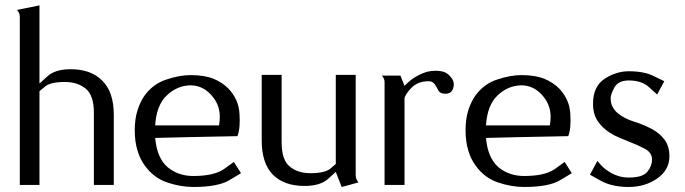

<svg xmlns="http://www.w3.org/2000/svg" viewBox="-20 -707 2619 734"><path d="M55.7 -641.6Q55.7 -481.4 55.7 0Q75.2 0 130.9 0Q130.9 -89.8 130.9 -358.4Q130.9 -358.4 152.3 -376Q172.9 -393.6 227.5 -393.6Q276.4 -393.6 307.6 -368.2Q338.9 -342.8 338.9 -275.4Q338.9 -183.6 338.9 0Q343.8 0 358.4 0Q372.1 0 415 0Q415 -67.4 415 -267.6Q415 -355.5 371.1 -398.4Q328.1 -442.4 250 -442.4Q190.4 -442.4 161.1 -415Q130.9 -387.7 130.9 -387.7Q130.9 -487.3 130.9 -686.5Q109.4 -682.6 44.9 -668.9Q52.7 -660.2 54.7 -651.4Q55.7 -641.6 55.7 -641.6Z M718.8 -34.2Q661.1 -34.2 620.1 -68.4Q580.1 -103.5 573.2 -179.7Q677.7 -182.6 887.7 -186.5Q899.4 -216.8 895.5 -272.5Q892.6 -327.1 852.5 -369.1Q830.1 -391.6 795.9 -406.2Q760.7 -419.9 709 -419.9Q666 -419.9 617.2 -403.3Q567.4 -387.7 534.2 -343.8Q516.6 -319.3 505.9 -286.1Q495.1 -252.9 495.1 -209Q495.1 -165 505.9 -130.9Q515.6 -97.7 534.2 -73.2Q567.4 -27.3 618.2 -9.8Q669.9 7.8 718.8 7.8Q814.5 7.8 857.4 -18.6Q901.4 -44.9 901.4 -44.9Q891.6 -59.6 874 -87.9Q874 -87.9 835.9 -60.5Q797.9 -34.2 718.8 -34.2ZM709 -380.9Q760.7 -379.9 794.9 -335Q820.3 -302.7 820.3 -259.8Q820.3 -244.1 817.4 -227.5Q796.9 -227.5 755.9 -227.5Q710 -227.5 573.2 -227.5Q578.1 -305.7 618.2 -342.8Q657.2 -379.9 709 -380.9Z M1339.8 -37.1Q1339.8 -132.8 1339.8 -420.9Q1320.3 -420.9 1263.7 -420.9Q1263.7 -335.9 1263.7 -80.1Q1263.7 -80.1 1243.2 -62.5Q1221.7 -44.9 1167 -44.9Q1118.2 -44.9 1087.9 -70.3Q1056.6 -94.7 1056.6 -164.1Q1056.6 -250 1056.6 -420.9Q1037.1 -420.9 980.5 -420.9Q980.5 -358.4 980.5 -170.9Q980.5 -82 1023.4 -39.1Q1066.4 3.9 1144.5 3.9Q1204.1 3.9 1234.4 -23.4Q1263.7 -49.8 1263.7 -49.8Q1271.5 -30.3 1286.1 7.8Q1302.7 3.9 1350.6 -9.8Q1342.8 -18.6 1340.8 -28.3Q1339.8 -37.1 1339.8 -37.1Z M1705.1 -410.2Q1693.4 -425.8 1678.7 -431.6Q1663.1 -436.5 1645.5 -436.5Q1628.9 -436.5 1612.3 -432.6Q1596.7 -427.7 1583 -420.9Q1557.6 -408.2 1542 -393.6Q1526.4 -378.9 1526.4 -378.9Q1521.5 -391.6 1510.7 -418Q1493.2 -418 1440.4 -418Q1440.4 -418 1445.3 -410.2Q1450.2 -403.3 1450.2 -391.6Q1450.2 -261.7 1450.2 0Q1455.1 0 1469.7 0Q1483.4 0 1526.4 0Q1526.4 -82 1526.4 -329.1Q1526.4 -342.8 1550.8 -369.1Q1576.2 -396.5 1618.2 -396.5Q1627.9 -396.5 1633.8 -392.6Q1639.6 -388.7 1643.6 -382.8Q1650.4 -372.1 1656.2 -360.4Q1663.1 -348.6 1682.6 -348.6Q1707 -348.6 1712.9 -371.1Q1714.8 -377.9 1714.8 -383.8Q1714.8 -398.4 1705.1 -410.2Z M1983.4 -34.2Q1925.8 -34.2 1884.8 -68.4Q1844.7 -103.5 1837.9 -179.7Q1942.4 -182.6 2152.3 -186.5Q2164.1 -216.8 2160.2 -272.5Q2157.2 -327.1 2117.2 -369.1Q2094.7 -391.6 2060.5 -406.2Q2025.4 -419.9 1973.6 -419.9Q1930.7 -419.9 1881.8 -403.3Q1832 -387.7 1798.8 -343.8Q1781.2 -319.3 1770.5 -286.1Q1759.8 -252.9 1759.8 -209Q1759.8 -165 1770.5 -130.9Q1780.3 -97.7 1798.8 -73.2Q1832 -27.3 1882.8 -9.8Q1934.6 7.8 1983.4 7.8Q2079.1 7.8 2122.1 -18.6Q2166 -44.9 2166 -44.9Q2156.2 -59.6 2138.7 -87.9Q2138.7 -87.9 2100.6 -60.5Q2062.5 -34.2 1983.4 -34.2ZM1973.6 -380.9Q2025.4 -379.9 2059.6 -335Q2085 -302.7 2085 -259.8Q2085 -244.1 2082 -227.5Q2061.5 -227.5 2020.5 -227.5Q1974.6 -227.5 1837.9 -227.5Q1842.8 -305.7 1882.8 -342.8Q1921.9 -379.9 1973.6 -380.9Z M2314.5 -332Q2314.5 -346.7 2329.1 -373Q2343.8 -399.4 2383.8 -399.4Q2434.6 -399.4 2462.9 -372.1Q2492.2 -345.7 2492.2 -345.7Q2501 -362.3 2519.5 -396.5Q2519.5 -396.5 2481.4 -415Q2444.3 -434.6 2383.8 -434.6Q2335.9 -434.6 2292 -406.2Q2247.1 -377 2247.1 -310.5Q2247.1 -269.5 2265.6 -243.2Q2284.2 -216.8 2310.5 -200.2Q2328.1 -188.5 2347.7 -180.7Q2367.2 -172.9 2385.7 -165Q2420.9 -151.4 2446.3 -137.7Q2472.7 -123 2472.7 -96.7Q2472.7 -73.2 2455.1 -50.8Q2437.5 -28.3 2383.8 -28.3Q2364.3 -28.3 2346.7 -33.2Q2330.1 -38.1 2316.4 -45.9Q2291 -60.5 2277.3 -76.2Q2263.7 -91.8 2263.7 -91.8Q2253.9 -74.2 2235.4 -39.1Q2235.4 -39.1 2277.3 -15.6Q2320.3 7.8 2383.8 7.8Q2445.3 7.8 2492.2 -24.4Q2539.1 -57.6 2539.1 -108.4Q2539.1 -148.4 2520.5 -172.9Q2502.9 -196.3 2475.6 -211.9Q2443.4 -229.5 2406.2 -241.2Q2368.2 -252.9 2343.8 -272.5Q2330.1 -283.2 2322.3 -297.9Q2314.5 -311.5 2314.5 -332Z"/></svg>

Font: BSRU BANSOMDEJ
Style: Regular
Weight: 400
Designer: Wisit Potiwat
Version: Version 1.000;PS 002.000;hotconv 1.0.70;makeotf.lib2.5.58329